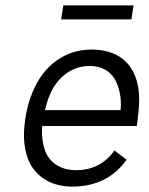

<svg xmlns="http://www.w3.org/2000/svg" viewBox="-20 -693 555 713"><path d="M476 -673H215L207 -621H468ZM262 -61C212 -61 175 -82 154 -118C142 -143 136 -172 136 -205C136 -211 136 -218 137 -225H488C493 -262 497 -294 497 -324C497 -343 495 -362 491 -380C473 -463 413 -509 320 -509C238 -509 169 -468 125 -398C100 -358 82 -306 74 -253C71 -232 69 -211 69 -192C69 -150 77 -112 94 -81C124 -30 177 0 249 0C336 0 405 -35 450 -100L405 -134C370 -85 322 -61 262 -61ZM312 -448C370 -448 407 -417 421 -363C426 -346 429 -326 429 -305C429 -298 428 -291 428 -284H147C154 -314 165 -346 178 -367C209 -418 257 -448 312 -448Z"/></svg>

Font: Arthouse Owned
Style: Italic
Weight: 400
Italic angle: -10°
Designer: Jeremy Tribby
Foundry: Tribby Type
Version: Version 1.000;PS 001.000;hotconv 1.0.88;makeotf.lib2.5.64775